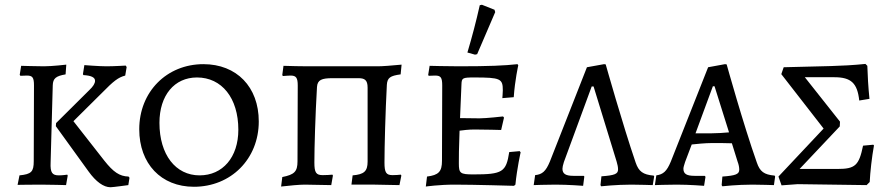

<svg xmlns="http://www.w3.org/2000/svg" viewBox="-20 -777 3756 808"><path d="M123 -417 122 -99C122 -54 112 -44 62 -39L54 1C54 1 111 0 153 0C189 0 258 2 258 2L265 -38L263 -42C263 -42 244 -39 228 -39C200 -39 191 -50 193 -93L202 -418C203 -447 215 -457 256 -464L259 -505C259 -505 200 -498 165 -498C136 -498 69 -500 69 -500L63 -462L66 -458C66 -458 83 -459 93 -459C117 -459 123 -451 123 -417ZM216 -259 215 -246 353 -55C384 -12 416 11 445 11C455 11 520 2 520 2L525 -29L521 -34C483 -35 457 -53 419 -101L289 -267L409 -386C458 -436 477 -451 507 -459L513 -495L509 -501C509 -501 460 -498 428 -498C397 -498 335 -503 335 -503L329 -465L331 -461C365 -459 380 -451 380 -437C380 -426 372 -413 356 -398Z M796 9C952 9 1069 -108 1069 -266C1069 -411 976 -507 836 -507C682 -507 566 -391 566 -233C566 -88 658 9 796 9ZM820 -39C719 -39 651 -126 651 -260C651 -376 714 -451 809 -451C913 -451 983 -365 983 -231C983 -115 917 -39 820 -39Z M1163 8C1198 4 1239 0 1263 0C1290 0 1342 2 1374 2L1381 -38L1379 -42C1370 -41 1352 -40 1338 -40C1310 -40 1303 -51 1303 -93C1303 -157 1307 -292 1314 -411C1316 -441 1334 -448 1379 -448H1488C1514 -448 1527 -441 1527 -408V-97C1527 -56 1512 -43 1464 -39L1459 0H1558C1583 0 1632 2 1661 2L1669 -38L1667 -42C1659 -41 1644 -40 1632 -40C1605 -40 1598 -51 1598 -93C1598 -160 1602 -307 1608 -420C1610 -450 1622 -458 1666 -464L1670 -505C1628 -501 1589 -498 1570 -498H1275C1248 -498 1203 -499 1173 -500L1168 -462L1170 -457C1184 -458 1196 -459 1203 -459C1226 -459 1233 -450 1233 -417L1232 -98C1232 -55 1219 -42 1168 -32Z M1979 -547 1988 -549 2064 -726 2061 -736 2008 -757 1999 -755C1984 -688 1967 -623 1947 -556ZM1772 8C1772 8 1828 0 1893 0C1977 0 2143 5 2143 5L2149 0C2156 -70 2171 -136 2171 -136L2167 -141L2123 -137C2110 -53 2095 -43 1972 -43C1916 -43 1911 -48 1911 -90C1911 -115 1911 -151 1914 -227C1928 -229 1952 -232 1977 -232C2020 -232 2089 -230 2089 -230L2101 -282L2097 -287C2097 -287 2027 -279 1998 -279L1916 -280L1922 -422C1923 -449 1926 -451 1976 -451C2086 -451 2096 -446 2096 -397C2096 -386 2094 -364 2094 -364L2142 -368C2147 -440 2161 -502 2161 -502L2158 -507C2105 -501 2038 -498 1911 -498C1859 -498 1788 -500 1788 -500L1782 -462L1784 -458C1784 -458 1802 -459 1811 -459C1835 -459 1841 -451 1841 -417L1840 -100C1840 -55 1826 -40 1777 -34Z M2510 7C2510 7 2572 0 2637 0C2667 0 2727 2 2727 2L2733 -35L2731 -38C2686 -42 2668 -55 2655 -93C2600 -254 2529 -506 2529 -506L2522 -507L2450 -494L2294 -97C2277 -56 2262 -43 2232 -40L2226 2C2226 2 2278 0 2318 0C2372 0 2434 5 2434 5L2439 -34L2437 -37H2393C2360 -37 2347 -46 2347 -67C2347 -73 2349 -82 2353 -95L2470 -413H2478L2575 -97C2579 -84 2581 -73 2581 -64C2581 -45 2567 -39 2511 -35L2507 2Z M3020 7C3020 7 3081 0 3146 0C3176 0 3237 2 3237 2L3242 -34L3240 -38C3195 -42 3178 -55 3165 -93C3108 -254 3038 -506 3038 -506L3031 -507L2960 -494L2803 -97C2786 -56 2771 -43 2742 -39L2736 2C2736 2 2787 0 2828 0C2882 0 2943 5 2943 5L2949 -33L2946 -37H2903C2870 -37 2856 -45 2856 -67C2856 -73 2859 -82 2863 -95L2891 -169C2910 -171 2947 -175 2977 -175C2999 -175 3040 -175 3060 -174L3084 -97C3089 -84 3091 -72 3091 -63C3091 -44 3076 -38 3020 -34L3017 2ZM2907 -216 2980 -414H2987L3048 -220C3029 -218 2996 -216 2975 -216Z M3269 3 3337 -2 3627 2 3640 -11C3642 -52 3649 -116 3658 -165L3655 -168L3612 -164C3595 -81 3579 -66 3505 -66H3345L3514 -245L3515 -265L3367 -452H3491C3562 -452 3588 -427 3596 -354L3639 -361C3634 -409 3631 -464 3630 -500L3622 -508C3575 -503 3518 -500 3477 -499L3278 -494L3268 -465L3446 -236L3256 -34Z"/></svg>

Font: Alegreya SC
Style: Regular
Weight: 400
Designer: Juan Pablo del Peral
Foundry: Huerta Tipografica
Version: Version 2.007;PS 002.007;hotconv 1.0.88;makeotf.lib2.5.64775